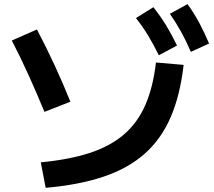

<svg xmlns="http://www.w3.org/2000/svg" viewBox="-20 -875 1040 932"><path d="M178 -87Q315 -100 414.5 -132.3Q514 -164.6 580.7 -221.6Q647.4 -278.6 685.2 -364.7Q723 -450.7 737 -571.7L871.3 -560Q854.6 -413 808.5 -306.2Q762.3 -199.4 681.6 -128.2Q601 -57 482 -17.2Q363 22.7 201.7 36.7ZM195.7 -332Q160.4 -418 120.5 -506.4Q80.7 -594.7 37.4 -678.3L159.3 -732Q202.6 -649.7 244.3 -560Q286 -470.3 321.6 -381.3ZM751 -606.7Q724 -661.4 698.2 -703.9Q672.4 -746.3 640 -787.3L724.4 -840Q758.7 -797.3 786.2 -752.2Q813.7 -707 839.3 -654ZM906.4 -623.3Q882.7 -678.3 858.4 -722Q834 -765.7 804.7 -808L890.3 -855Q922.3 -810.7 947 -764.5Q971.7 -718.3 995 -663.7Z"/></svg>

Font: M PLUS 1 Thin
Style: Regular
Weight: 100
Designer: Coji Morishita
Foundry: UNDERFOREST DESIGN
Version: Version 1.001